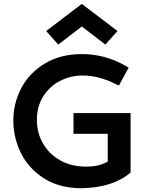

<svg xmlns="http://www.w3.org/2000/svg" viewBox="-20 -978 762 1009"><path d="M50 0ZM366.2 -383.8V-275H546.2V-128.8Q521.2 -115 495.6 -108.8Q470 -102.5 430 -102.5Q356.2 -102.5 298.1 -134.4Q240 -166.2 206.9 -222.5Q173.8 -278.8 173.8 -348.8Q173.8 -418.8 207.5 -471.9Q241.2 -525 296.2 -553.1Q351.2 -581.2 413.8 -581.2Q461.2 -581.2 506.9 -568.1Q552.5 -555 587.5 -536.2L605 -528.8L656.2 -622.5L638.8 -632.5Q532.5 -693.8 410 -693.8Q298.8 -693.8 216.9 -645Q135 -596.2 92.5 -516.2Q50 -436.2 50 -343.8Q50 -255 90 -173.8Q130 -92.5 211.2 -40.6Q292.5 11.2 410 11.2Q575 7.5 666.2 -71.2V-383.8ZM222.5 -815 286.2 -743.8 410 -838.8 533.8 -743.8 597.5 -815 410 -957.5Z"/></svg>

Font: Cambay
Style: Bold
Weight: 700
Designer: Pooja Saxena
Foundry: Pooja Saxena
Version: Version 1.096;PS 001.096;hotconv 1.0.70;makeotf.lib2.5.58329